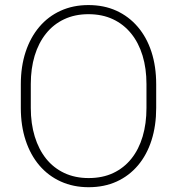

<svg xmlns="http://www.w3.org/2000/svg" viewBox="-20 -741 710 770"><path d="M606.4 -402.8V-308.1Q606.4 -236.8 587.6 -178.2Q568.8 -119.6 533.2 -77.6Q497.6 -35.6 447.8 -12.9Q397.9 9.8 335.4 9.8Q274.4 9.8 224.1 -12.9Q173.8 -35.6 137.9 -77.6Q102.1 -119.6 82.8 -178.2Q63.5 -236.8 63.5 -308.1V-402.8Q63.5 -474.6 82.8 -533Q102.1 -591.3 137.7 -633.3Q173.3 -675.3 223.4 -698Q273.4 -720.7 334.5 -720.7Q397 -720.7 446.8 -698Q496.6 -675.3 532.5 -633.3Q568.4 -591.3 587.4 -533Q606.4 -474.6 606.4 -402.8ZM567.4 -308.1V-403.8Q567.4 -466.3 551.8 -517.8Q536.1 -569.3 506.1 -606.4Q476.1 -643.6 433.1 -663.8Q390.1 -684.1 334.5 -684.1Q280.3 -684.1 237.3 -663.8Q194.3 -643.6 164.6 -606.4Q134.8 -569.3 119.1 -517.8Q103.5 -466.3 103.5 -403.8V-308.1Q103.5 -245.1 119.4 -193.4Q135.3 -141.6 165 -104.5Q194.8 -67.4 238 -47.1Q281.2 -26.9 335.4 -26.9Q391.1 -26.9 434.1 -47.1Q477.1 -67.4 506.8 -104.5Q536.6 -141.6 552 -193.4Q567.4 -245.1 567.4 -308.1Z"/></svg>

Font: Roboto ExtraLight
Style: Regular
Weight: 250
Designer: Christian Robertson
Foundry: Google
Version: Version 3.009; 2024